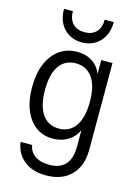

<svg xmlns="http://www.w3.org/2000/svg" viewBox="-139 -816 802 1107"><g transform="rotate(15 262.0 -262.5)"><path d="M247 215Q167 215 116.5 174Q66 133 58 66H127Q133 106 165 128.5Q197 151 251 151Q314 151 346.5 115.5Q379 80 379 10V-119L387 -118Q376 -64 333 -32Q290 0 230 0Q172 0 129.5 -31.5Q87 -63 63.5 -120.5Q40 -178 40 -256Q40 -337 64.5 -396Q89 -455 134 -487.5Q179 -520 240 -520Q301 -520 342 -487Q383 -454 393 -396H385V-510H452V5Q452 104 398 159.5Q344 215 247 215ZM250 -65Q314 -65 349 -115.5Q384 -166 384 -261Q384 -355 348.5 -404.5Q313 -454 249 -454Q185 -454 150.5 -404Q116 -354 116 -260Q116 -166 151 -115.5Q186 -65 250 -65ZM249 -579Q209 -579 175 -597.5Q141 -616 121 -652Q101 -688 101 -740H154Q154 -692 179.5 -666Q205 -640 249 -640Q294 -640 319 -666Q344 -692 344 -740H398Q398 -688 377.5 -652Q357 -616 324 -597.5Q291 -579 249 -579Z"/></g></svg>

Font: Instrument Sans SemiCondensed
Style: Regular
Weight: 400
Width: 4
Designer: Rodrigo Fuenzalida
Foundry: fragTYPE
Version: Version 1.000;gftools[0.9.28]